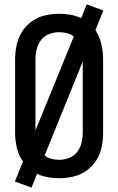

<svg xmlns="http://www.w3.org/2000/svg" viewBox="-20 -806 540 877"><path d="M124 51 149 -12Q173 -1 198.5 3.5Q224 8 250 8Q283 8 315.5 0.5Q348 -7 375 -26.5Q402 -46 420 -74Q438 -102 444.5 -134.5Q451 -167 451 -200V-535Q451 -570 443 -604.5Q435 -639 416 -668L452 -758L376 -786L351 -723Q328 -734 302 -738.5Q276 -743 250 -743Q217 -743 185 -735.5Q153 -728 125.5 -708.5Q98 -689 80.5 -661Q63 -633 56 -600.5Q49 -568 49 -535V-200Q49 -165 57 -130.5Q65 -96 85 -68L48 23ZM250 -76Q232 -76 215 -80.5Q198 -85 184 -96L358 -525V-200Q358 -177 352.5 -154Q347 -131 332.5 -112Q318 -93 295.5 -84.5Q273 -76 250 -76ZM142 -210V-535Q142 -558 147.5 -581Q153 -604 167.5 -623Q182 -642 204.5 -650.5Q227 -659 250 -659Q268 -659 285.5 -654.5Q303 -650 317 -639Z"/></svg>

Font: Iosevka SS08 Medium
Style: Regular
Weight: 500
Monospace: yes
Designer: Belleve Invis
Foundry: Belleve Invis
Version: Version 3.4.3; ttfautohint (v1.8.3)